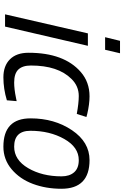

<svg xmlns="http://www.w3.org/2000/svg" viewBox="187 -922 744 1159"><g transform="rotate(90 559.5 -342.0)"><path d="M66 0 181 -500H256L140 0ZM204 -604 226 -694H301L280 -604Z M561 -510Q608 -510 668 -496L686 -491L667 -433Q602 -445 559 -445Q499 -445 456 -401Q375 -320 375 -156Q375 -106 399 -80.5Q423 -55 478 -55Q517 -55 570 -66L590 -70L585 -11Q516 10 446.5 10Q377 10 337.5 -29.5Q298 -69 298 -142Q298 -356 414 -457Q475 -510 561 -510Z M946 -510Q1119 -510 1119 -340Q1119 -247 1089.5 -168Q1060 -89 1001 -39.5Q942 10 865 10Q694 10 694 -154Q694 -298 765.5 -404Q837 -510 946 -510ZM865 -55Q945 -55 994.5 -139.5Q1044 -224 1044 -341Q1044 -389 1019.5 -417Q995 -445 946 -445Q868 -445 818.5 -357.5Q769 -270 769 -153Q769 -55 865 -55Z"/></g></svg>

Font: TitilliumWebItalic
Style: Italic
Weight: 400
Italic angle: -13°
Version: Version 1.001;PS 57.000;hotconv 1.0.70;makeotf.lib2.5.55311